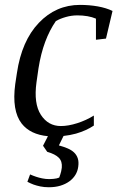

<svg xmlns="http://www.w3.org/2000/svg" viewBox="-20 -561 492 804"><path d="M423.8 -399.4 381.8 -394.5V-482.9Q366.2 -489.7 346.2 -493.2Q326.2 -496.6 304.2 -496.6Q279.3 -496.6 255.4 -489.7Q231.4 -482.9 213.9 -472.7Q187.5 -434.6 169.2 -385.5Q150.9 -336.4 141.1 -274.4L132.8 -216.3Q120.6 -127.4 151.1 -80.3Q181.6 -33.2 234.9 -33.2Q266.1 -33.2 303.5 -45.2Q340.8 -57.1 373 -77.1V-35.2Q341.8 -14.2 298.3 -1.5Q272.9 5.4 246.1 8.3L226.6 47.9Q246.1 53.2 262.5 60.1Q278.8 66.9 289.8 77.1Q300.8 87.4 305.7 102.1Q310.5 116.7 307.6 137.2Q305.2 155.8 295.7 171.4Q286.1 187 270.3 198.5Q254.4 210 232.9 216.6Q211.4 223.1 184.6 223.1Q165 223.1 148.9 219.7Q132.8 216.3 120.6 211.9Q106.4 206.5 94.7 200.2L106 169.4Q118.2 174.8 131.3 179.2Q142.6 183.1 157 186Q171.4 189 186.5 189Q196.3 189 204.1 188Q211.9 187 217.3 186Q223.1 184.6 228 182.6Q230.5 176.8 232.4 169.9Q234.4 164.1 236.1 156.7Q237.8 149.4 238.8 141.1Q241.2 114.7 226.3 99.6Q211.4 84.5 177.7 74.7L160.2 49.3L180.7 9.3Q106.9 2.4 70.8 -43.5Q28.8 -97.7 43.9 -209.5L50.8 -254.9Q70.8 -390.1 142.6 -465.3Q214.4 -540.5 314.9 -540.5Q354 -540.5 389.6 -534.2Q425.3 -527.8 451.2 -515.1Z"/></svg>

Font: Noticia Text
Style: Italic
Weight: 400
Italic angle: -8°
Designer: JM Sole
Foundry: JM Sole
Version: Version 1.003